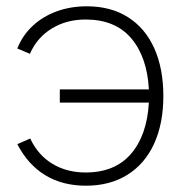

<svg xmlns="http://www.w3.org/2000/svg" viewBox="-20 -575 579 610"><path d="M253 15Q179 15 124 -18.2Q69 -51.5 35 -117L76 -135Q100.5 -82.5 146.2 -54.8Q192 -27 252 -27Q345 -27 396 -86Q447 -145 453 -249H170V-291H453Q447.5 -394 396.8 -453.5Q346 -513 252 -513Q191 -513 144.2 -484.2Q97.5 -455.5 75 -404L35 -421Q51.5 -462.5 83.5 -492.5Q115.5 -522.5 159.8 -538.8Q204 -555 256 -555Q332.5 -555 387.2 -520Q442 -485 470.5 -420.8Q499 -356.5 499 -270Q499 -183 469.8 -118.8Q440.5 -54.5 385 -19.8Q329.5 15 253 15Z"/></svg>

Font: Hauora
Style: Regular
Weight: 400
Designer: Wayne Shih
Foundry: WCYS
Version: Version 1.001